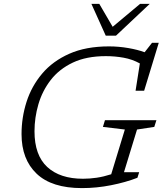

<svg xmlns="http://www.w3.org/2000/svg" viewBox="-20 -955 843 985"><path d="M406 -38Q440 -38 475.8 -43.2Q511.5 -48.5 550.5 -61L620.5 -290.5L508 -304L518.5 -338.5H782.5L771.5 -304L683 -290.5L616 -71.5H694L685 -43Q624.5 -19.5 550 -4.8Q475.5 10 400.5 10Q245.5 10 168 -63.8Q90.5 -137.5 90.5 -267Q90.5 -352 116.2 -432.5Q142 -513 196.2 -577.2Q250.5 -641.5 335.5 -679.2Q420.5 -717 539 -717Q589 -717 638 -708.5Q687 -700 722 -687L760 -735.5H794.5L719.5 -489.5H675.5L697.5 -629.5Q658.5 -651 614 -659Q569.5 -667 523 -667Q423.5 -667 353.5 -633.8Q283.5 -600.5 240.2 -544.5Q197 -488.5 177 -420Q157 -351.5 157 -281.5Q157 -159 222.2 -98.5Q287.5 -38 406 -38ZM748 -935 575 -772H522.5L449 -935H489.5L558 -817.5L698.5 -935Z"/></svg>

Font: Newsreader 6pt Light
Style: Italic
Weight: 300
Italic angle: -17°
Designer: Hugues Gentile
Foundry: Production Type
Version: Version 1.003; ttfautohint (v1.8.3)